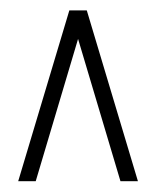

<svg xmlns="http://www.w3.org/2000/svg" viewBox="-20 -700 297 365"><path d="M145 -680.2 242.2 -355.5H209L128.4 -626L47.9 -355.5H14.6L111.8 -680.2Z"/></svg>

Font: Tulpen One
Style: Regular
Weight: 400
Designer: Naima Ben Ayed
Foundry: Naima Ben Ayed, Anton Koovit
Version: Version 1.002